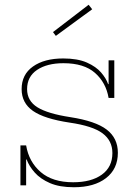

<svg xmlns="http://www.w3.org/2000/svg" viewBox="-20 -780 572 808"><path d="M291 8Q230.5 8 190.2 -9.5Q150 -27 126.2 -53.8Q102.5 -80.5 92 -109H84L90 -168Q101.5 -99 151.2 -56Q201 -13 288 -13Q364 -13 408.5 -45Q453 -77 453 -136Q453 -188 411.5 -219Q370 -250 273 -264Q166.5 -280 118.8 -313.2Q71 -346.5 71 -405Q71 -466.5 118.8 -500.2Q166.5 -534 246 -534Q306.5 -534 345.5 -516.8Q384.5 -499.5 405.8 -474.5Q427 -449.5 435 -426H443L437 -368Q426 -432.5 379.8 -473.2Q333.5 -514 247 -514Q178 -514 136 -485.8Q94 -457.5 94 -405Q94 -355.5 137.5 -328.5Q181 -301.5 276 -287Q382.5 -270.5 429.2 -234.5Q476 -198.5 476 -137Q476 -69 426.2 -30.5Q376.5 8 291 8ZM66 0V-168H90V0ZM437 -368V-526H461V-368ZM353 -760 368 -741 215 -629 203 -645Z"/></svg>

Font: Hepta Slab ExtraLight
Style: Regular
Weight: 200
Designer: Michael LaGattuta
Foundry: Michael LaGattuta
Version: Version 1.100